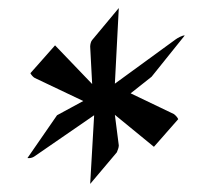

<svg xmlns="http://www.w3.org/2000/svg" viewBox="-20 -726 521 475"><path d="M273.9 -706.1 208 -627C205.1 -624 203.1 -616.2 203.1 -610.8L208 -518.1L116.2 -613.8L55.2 -544.9C57.1 -541 62 -535.2 65.9 -533.2L186 -476.1L121.1 -440.9L47.9 -335C53.2 -334 61 -335.9 64.9 -338.9L212.9 -440.9L203.1 -271L269 -349.1C271 -354 273.9 -360.8 273.9 -366.2L264.2 -441.9L360.8 -362.8L420.9 -431.2C418.9 -436 414.1 -440.9 410.2 -443.8L303.2 -495.1L355 -536.1L437 -638.2C432.1 -639.2 418.9 -631.8 415 -628.9L264.2 -519Z"/></svg>

Font: Pierce
Style: Roman
Weight: 500
Version: Version 0.2.0